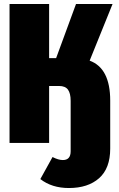

<svg xmlns="http://www.w3.org/2000/svg" viewBox="-20 -716 596 962"><path d="M429.2 -412.1Q532.2 -374.5 532.2 -211.9V28.8Q532.2 127.4 476.6 176.8Q420.9 226.1 325.2 226.1Q239.7 226.1 182.1 181.2L243.2 70.8Q272.5 85.9 294.9 85.9Q334 85.9 334 42V-210.9Q334 -248.5 320.6 -266.8Q307.1 -285.2 275.9 -285.2H226.1V0H27.8V-695.8H226.1V-424.8H261.2L360.8 -695.8H543.9Z"/></svg>

Font: Fira Sans Compressed Heavy
Style: Regular
Weight: 900
Width: 1
Designer: Carrois Corporate & Edenspiekermann AG
Foundry: Carrois Corporate GbR & Edenspiekermann AG
Version: Version 4.203;PS 004.203;hotconv 1.0.88;makeotf.lib2.5.64775